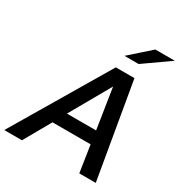

<svg xmlns="http://www.w3.org/2000/svg" viewBox="-258 -1072 1151 1221"><g transform="rotate(30 317.0 -462.0)"><path d="M-49 0 366 -700H503L623 0H502L472 -196H192L81 0ZM244 -290H458L412 -586ZM377 -791 527 -924H670L481 -791Z"/></g></svg>

Font: Red Hat Text SemiBold
Style: Italic
Weight: 600
Italic angle: -12°
Designer: Pentagram, MCKL
Foundry: Pentagram, MCKL
Version: Version 1.023